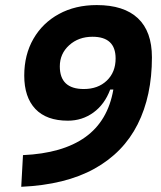

<svg xmlns="http://www.w3.org/2000/svg" viewBox="-20 -716 626 746"><path d="M62.5 9.8 69.3 -113.3Q223.1 -120.1 311.3 -183.1Q399.4 -246.1 420.4 -368.2H408.2Q386.7 -310.5 343 -278.8Q299.3 -247.1 243.7 -247.1Q160.6 -247.1 117.4 -292.7Q74.2 -338.4 74.2 -422.4Q74.2 -503.4 109.9 -565.2Q145.5 -627 209 -661.6Q272.5 -696.3 356 -696.3Q461.4 -696.3 515.9 -645Q570.3 -593.8 570.3 -493.2Q570.3 -343.3 514.9 -233.2Q459.5 -123 346.9 -60.5Q234.4 2 62.5 9.8ZM305.7 -370.1Q360.8 -370.1 395 -402.8Q429.2 -435.5 429.2 -488.8Q429.2 -573.2 339.4 -573.2Q285.2 -573.2 248.8 -540.3Q212.4 -507.3 212.4 -458Q212.4 -370.1 305.7 -370.1Z"/></svg>

Font: Cascadia Mono
Style: Bold Italic
Weight: 700
Italic angle: -10°
Monospace: yes
Designer: Aaron Bell
Foundry: Saja Typeworks
Version: Version 2404.023; ttfautohint (v1.8.4)